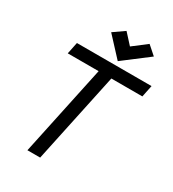

<svg xmlns="http://www.w3.org/2000/svg" viewBox="-241 -1174 1179 1306"><g transform="rotate(30 348.5 -521.0)"><path d="M184 0 354 -800H454L284 0ZM92 -708 111 -800H697L678 -708ZM413 -832 276 -980 362 -1040 435 -960 542 -1042 610 -982Z"/></g></svg>

Font: Victor Mono Thin
Style: Italic
Weight: 100
Italic angle: -12°
Monospace: yes
Designer: Rune Bjørnerås
Version: Version 1.561;gftools[0.9.30]